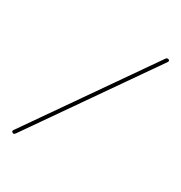

<svg xmlns="http://www.w3.org/2000/svg" viewBox="-148 -719 783 829"><g transform="rotate(30 243.0 -304.0)"><path d="M35 3Q26 0 26 -4Q26 -8 29 -12L443 -607Q447 -611 450 -611Q460 -611 460 -603Q460 -601 458 -598L44 -3Q40 3 35 3Z"/></g></svg>

Font: Flamenco Light
Style: Regular
Weight: 300
Designer: Luciano Vergara
Foundry: Luciano Vergara
Version: Version 1.003